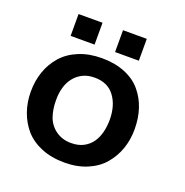

<svg xmlns="http://www.w3.org/2000/svg" viewBox="-123 -784 875 908"><g transform="rotate(20 314.0 -330.5)"><path d="M296.9 11.2Q231 11.2 180.2 -9.8Q129.4 -30.8 97.2 -67.4Q65.9 -104 49.6 -150.6Q33.2 -197.3 33.2 -250.5Q33.2 -305.2 49.6 -351.8Q65.9 -398.4 98.1 -435.1Q130.4 -471.7 181.2 -492.7Q231.9 -513.7 296.4 -513.7Q362.3 -513.7 412.8 -492.9Q463.4 -472.2 494.1 -435.5Q524.9 -398.9 540.3 -352.3Q555.7 -305.7 555.7 -249.5Q555.7 -196.8 539.6 -150.9Q523.4 -105 492.2 -68.4Q461.4 -31.7 410.9 -10.3Q360.4 11.2 296.9 11.2ZM294.4 -86.4Q331.1 -86.4 356.9 -100.1Q382.8 -113.8 398.9 -136.7Q415 -159.7 422.4 -189.7Q429.7 -219.7 429.7 -252Q429.7 -323.7 395.5 -369.6Q361.8 -415.5 294.9 -415.5Q260.3 -415.5 234.6 -402.3Q209 -389.2 191.9 -366.9Q174.8 -344.7 166.7 -315.2Q158.7 -285.6 159.2 -252Q159.2 -207 171.9 -170.4Q178.2 -152.3 189.7 -137Q201.2 -121.6 216.6 -110.4Q231.9 -99.1 251.5 -92.8Q271 -86.4 294.4 -86.4ZM343.8 -562V-671.9H463.4V-562ZM120.1 -562V-671.9H240.7V-562Z"/></g></svg>

Font: Ride
Style: Bold
Weight: 700
Version: Version 3.000